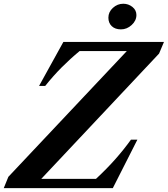

<svg xmlns="http://www.w3.org/2000/svg" viewBox="-44 -980 874 1000"><path d="M-24.5 0 -0.5 -59 616.5 -714H370.5Q322 -674 277.2 -629Q232.5 -584 191.5 -532.5H159.5L286 -761.5H810L784.5 -701L171 -48.5H456Q512.5 -101 556.5 -150.8Q600.5 -200.5 638 -252.5H671.5L543.5 0ZM586 -827Q555.5 -827 538 -843.8Q520.5 -860.5 520.5 -888Q520.5 -917.5 544 -939Q567.5 -960.5 598 -960.5Q625 -960.5 645.8 -943.8Q666.5 -927 666.5 -902Q666.5 -872.5 641.8 -849.8Q617 -827 586 -827Z"/></svg>

Font: Libre Caslon Text SemiBold Italic
Style: Regular
Weight: 600
Italic angle: -22.583°
Designer: Pablo Impallari, Rodrigo Fuenzalida, Katja Schimmel
Foundry: Pablo Impallari, Rodrigo Fuenzalida
Version: Version 2.000